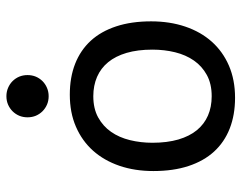

<svg xmlns="http://www.w3.org/2000/svg" viewBox="-96 -638 743 590"><g transform="rotate(-90 275.0 -342.5)"><path d="M504.9 -249C504.9 -289.4 499.8 -325.2 489.5 -356.4C479.2 -387.7 464.4 -413.8 445.1 -434.8C425.7 -455.8 402.1 -471.8 374.3 -482.7C346.4 -493.6 314.9 -499 279.8 -499C243 -499 210.1 -492.8 181.2 -480.2C152.2 -467.7 127.6 -450.1 107.4 -427.5C87.2 -404.9 71.8 -377.8 61 -346.4C50.3 -315 44.9 -280.3 44.9 -242.2C44.9 -201.5 50 -165.5 60.3 -134.3C70.6 -103 85.4 -76.8 104.7 -55.7C124.1 -34.5 147.7 -18.5 175.5 -7.6C203.4 3.3 234.9 8.8 270 8.8C306.8 8.8 339.7 2.5 368.7 -10C397.6 -22.5 422.2 -40.1 442.4 -62.7C462.6 -85.4 478 -112.5 488.8 -144.3C499.5 -176 504.9 -210.9 504.9 -249ZM418 -245.1C418 -220.7 415.3 -197.5 409.9 -175.5C404.5 -153.6 396.1 -134.3 384.5 -117.7C373 -101.1 358.2 -87.8 340.1 -77.9C322 -68 300.3 -63 274.9 -63C252.8 -63 232.9 -66.8 215.3 -74.5C197.8 -82.1 182.8 -93.5 170.4 -108.6C158 -123.8 148.5 -142.7 141.8 -165.5C135.2 -188.3 131.8 -214.8 131.8 -245.1C131.8 -269.2 134.5 -292.2 139.9 -314.2C145.3 -336.2 153.7 -355.5 165.3 -372.1C176.8 -388.7 191.7 -401.9 209.7 -411.9C227.8 -421.8 249.5 -426.8 274.9 -426.8C296.7 -426.8 316.5 -422.9 334.2 -415.3C352 -407.6 367 -396.2 379.4 -381.1C391.8 -366 401.3 -347.1 408 -324.5C414.6 -301.8 418 -275.4 418 -245.1ZM274.9 -693.8C265.5 -693.8 256.8 -692.1 249 -688.7C241.2 -685.3 234.4 -680.7 228.5 -674.8C222.7 -668.9 218.1 -662.1 214.8 -654.3C211.6 -646.5 210 -638 210 -628.9C210 -619.8 211.6 -611.3 214.8 -603.5C218.1 -595.7 222.7 -588.9 228.5 -583C234.4 -577.1 241.2 -572.5 249 -569.1C256.8 -565.7 265.5 -564 274.9 -564C284 -564 292.6 -565.7 300.5 -569.1C308.5 -572.5 315.4 -577.1 321.3 -583C327.1 -588.9 331.7 -595.7 335 -603.5C338.2 -611.3 339.8 -619.8 339.8 -628.9C339.8 -638 338.2 -646.5 335 -654.3C331.7 -662.1 327.1 -668.9 321.3 -674.8C315.4 -680.7 308.5 -685.3 300.5 -688.7C292.6 -692.1 284 -693.8 274.9 -693.8ZM0 -490.2Z"/></g></svg>

Font: CodeNewRoman Nerd Font Mono
Style: Regular
Weight: 400
Monospace: yes
Designer: Sam Radian
Foundry: Code New Roman
Version: Version 2.00 November 29, 2014;Nerd Fonts 3.2.1